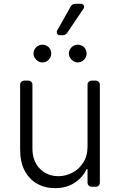

<svg xmlns="http://www.w3.org/2000/svg" viewBox="-20 -960 617 987"><path d="M170.1 -16Q130 -38.7 106.5 -83.1Q83.5 -127.5 83.5 -192.1V-524.9Q83.5 -533.4 89.5 -539.4Q95.5 -545.5 104.4 -545.5H126.1Q134.6 -545.5 140.6 -539.4Q146.7 -533.4 146.7 -524.9V-196Q146.7 -132.8 184.3 -93.4Q222.3 -54.3 280.9 -54.3Q317.5 -54.3 351.9 -72.1Q386.4 -89.8 408 -124.3Q430 -157.7 430 -208.5V-524.9Q430 -533.4 436.1 -539.4Q442.1 -545.5 451 -545.5H472.7Q481.2 -545.5 487.2 -539.4Q493.3 -533.4 493.3 -524.9V-21Q493.3 -12.1 487.2 -6Q481.2 0 472.7 0H451Q442.1 0 436.1 -6Q430 -12.1 430 -21V-90.6H425.1Q405.9 -48.7 364.3 -21Q323.2 7.1 262.8 7.1Q210.9 7.1 170.1 -16ZM197.8 -730.1Q217.3 -730.1 230.3 -717.2Q243.3 -704.2 243.3 -684.7Q243.3 -672.6 237.2 -662.1Q231.2 -651.6 220.9 -645.4Q210.6 -639.2 197.8 -639.2Q186.1 -639.2 175.6 -645.6Q165.1 -652 158.7 -662.5Q152.3 -672.9 152.3 -684.7Q152.3 -697.4 158.6 -707.7Q164.8 -718 175.2 -724.1Q185.7 -730.1 197.8 -730.1ZM273.4 -802.2 343.8 -927.2Q347.3 -933.2 353.3 -936.8Q359.4 -940.3 366.5 -940.3H397Q403.8 -940.3 408.2 -935.7Q412.6 -931.1 412.6 -924.7Q412.6 -920.8 409.8 -916.2L324.9 -790.5Q321 -785.2 315.5 -782.1Q310 -779.1 303.6 -779.1H286.9Q280.5 -779.1 276.1 -783.7Q271.7 -788.4 271.7 -794.7Q271.7 -799 273.4 -802.2ZM379.6 -730.1Q399.1 -730.1 412.1 -717.2Q425.1 -704.2 425.1 -684.7Q425.1 -672.6 419 -662.1Q413 -651.6 402.7 -645.4Q392.4 -639.2 379.6 -639.2Q367.9 -639.2 357.4 -645.6Q346.9 -652 340.6 -662.5Q334.2 -672.9 334.2 -684.7Q334.2 -697.4 340.4 -707.7Q346.6 -718 357.1 -724.1Q367.5 -730.1 379.6 -730.1Z"/></svg>

Font: DeltaSans Light
Style: Regular
Weight: 300
Designer: Rasmus Andersson
Foundry: rsms
Version: Version 3.012